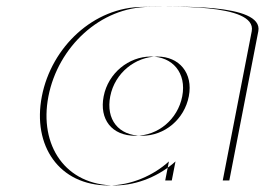

<svg xmlns="http://www.w3.org/2000/svg" viewBox="-20 -549 806 584"><path d="M315.3 -256C329.1 -327 391.8 -377 458.8 -377C524.8 -377 568.1 -327 554.3 -256C540.7 -186 480.9 -136 411.9 -136C339.9 -136 301.7 -186 315.3 -256ZM765.7 -454 677.5 0H502.5L513.8 -58C467.6 -16 399.6 15 329.6 15C179.6 15 98.1 -106 127.3 -256C156.4 -406 285.1 -528 435.1 -528C504.1 -528 782.2 -541 765.7 -454ZM295.3 -256C281.7 -186 319.9 -136 391.9 -136C460.9 -136 520.7 -186 534.3 -256C548.1 -327 504.8 -377 438.8 -377C371.8 -377 309.1 -327 295.3 -256ZM745.7 -454C762.2 -541 484.1 -528 415.1 -528C265.1 -528 136.4 -406 107.3 -256C78.1 -106 159.6 15 309.6 15C379.6 15 447.6 -16 493.8 -58L482.5 0H657.5Z"/></svg>

Font: Hussar Plate
Style: Obl
Weight: 700
Foundry: Cannot Into Space Fonts
Version: Version 0.798247